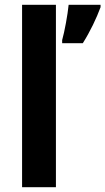

<svg xmlns="http://www.w3.org/2000/svg" viewBox="-20 -780 439 800"><path d="M213 0V-760H72V0ZM399 -750V-760H266C262 -719 249 -648 239 -613V-600H325C356 -649 382 -704 399 -750Z"/></svg>

Font: Noto Sans Kannada SemiCondensed
Style: Bold
Weight: 700
Width: 4
Designer: Jelle Bosma - Monotype Design Team
Foundry: Monotype Imaging Inc.
Version: Version 2.005